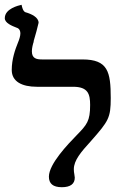

<svg xmlns="http://www.w3.org/2000/svg" viewBox="-28 -770 524 801"><path d="M105 -556C105 -569 109 -586 113 -597H112C116 -608 133 -672 133 -675C133 -698 103 -712 78 -719C75 -720 67 -724 62 -750C49 -747 -8 -734 -8 -694C-8 -674 22 -662 40 -655C47 -653 57 -648 57 -630C57 -620 52 -604 48 -595C35 -563 21 -523 21 -478C21 -430 63 -408 126 -408H277C339 -408 348 -378 348 -332C348 -265 335 -250 291 -205C256 -169 176 -86 176 -33C176 -4 193 11 230 11C266 11 284 -3 284 -29C284 -32 283 -38 282 -44C281 -49 280 -55 280 -64C280 -101 310 -136 351 -181C425 -265 434 -278 434 -361C434 -471 422 -522 316 -522H148C124 -522 105 -526 105 -556Z"/></svg>

Font: Libertinus Serif Semibold
Style: Regular
Weight: 600
Designer: Philipp H. Poll, Khaled Hosny
Foundry: Caleb Maclennan
Version: Version 7.050;RELEASE